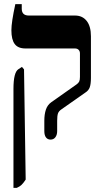

<svg xmlns="http://www.w3.org/2000/svg" viewBox="-20 -667 479 927"><path d="M194 -34V-84Q194 -115 201.5 -137.5Q209 -160 227 -173L349 -259Q359 -266 362.5 -273.5Q366 -281 366 -296V-409Q366 -420 359.5 -426.5Q353 -433 342 -433H103Q67 -433 51 -454.5Q35 -476 35 -521Q35 -560 54 -647H85V-625Q85 -592 119 -592H342Q378 -592 398.5 -566Q419 -540 419 -492V-291Q419 -262 413.5 -246Q408 -230 392 -220L278 -140Q264 -131 260 -119.5Q256 -108 256 -84V-34Q256 -16 247.5 -4.5Q239 7 224 7Q210 7 202 -3.5Q194 -14 194 -34ZM45 -238Q45 -318 69 -333L86 -344L96 -332L104 200Q93 217 84 225.5Q75 234 61 240H45Z"/></svg>

Font: Noto Serif Hebrew CondExtraBold
Style: Regular
Weight: 800
Width: 3
Designer: Monotype Design Team
Foundry: Monotype Imaging Inc.
Version: Version 1.000